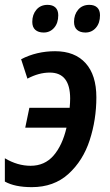

<svg xmlns="http://www.w3.org/2000/svg" viewBox="-23 -761 452 791"><path d="M-3 -13V-109Q49 -78 103 -78Q161 -78 197.5 -120Q234 -162 251 -235H81L98 -317H264Q266 -339 266 -355Q266 -462 182 -462Q137 -462 90 -437L64 -517Q128 -550 204 -550Q285 -550 329.5 -501Q374 -452 374 -360Q374 -268 346.5 -183.5Q319 -99 259 -44.5Q199 10 108 10Q38 10 -3 -13ZM110 -671Q110 -701 127 -721Q144 -741 173 -741Q194 -741 205.5 -730Q217 -719 217 -698Q217 -666 200 -646.5Q183 -627 157 -627Q135 -627 122.5 -638Q110 -649 110 -671ZM282 -671Q282 -701 299 -721Q316 -741 345 -741Q366 -741 377.5 -730Q389 -719 389 -698Q389 -666 372 -646.5Q355 -627 329 -627Q307 -627 294.5 -638Q282 -649 282 -671Z"/></svg>

Font: Noto Sans UI NarrowMedium
Style: Italic
Weight: 500
Width: 4
Italic angle: -12°
Designer: Monotype Design Team
Foundry: Monotype Imaging Inc.
Version: Version 1.001